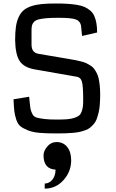

<svg xmlns="http://www.w3.org/2000/svg" viewBox="-20 -759 670 1109"><path d="M58.1 0ZM558.6 -213.4Q558.6 -181.6 556.6 -156Q554.7 -130.4 549.6 -109.1Q544.4 -87.9 538.6 -71.8Q532.7 -55.7 522 -43.2Q511.2 -30.8 500.7 -22Q490.2 -13.2 473.4 -7.1Q456.5 -1 440.9 2.7Q425.3 6.3 401.9 8.3Q378.4 10.3 357.2 11Q335.9 11.7 305.2 11.7Q247.1 11.7 207.8 8.3Q168.5 4.9 140.9 -6.3Q113.3 -17.6 98.1 -29.5Q83 -41.5 74.2 -67.6Q65.4 -93.8 62.7 -117.7Q60.1 -141.6 58.1 -185.5L148.4 -200.2Q149.9 -189.5 151.4 -169.9Q154.3 -139.6 157 -127.2Q159.7 -114.7 167.5 -99.6Q175.3 -84.5 191.9 -79.8Q208.5 -75.2 235.4 -71.8Q262.2 -68.4 307.1 -68.4Q344.2 -68.4 368.2 -70.3Q392.1 -72.3 410.2 -78.4Q428.2 -84.5 437.5 -92.3Q446.8 -100.1 452.4 -116.5Q458 -132.8 459.5 -150.4Q460.9 -168 460.4 -197.3Q460 -261.7 453.4 -286.4Q446.8 -311 425.3 -315.4L182.1 -357.9Q118.7 -368.7 93.8 -406.2Q68.8 -443.8 67.4 -527.8Q67.4 -572.8 72 -604.7Q76.7 -636.7 88.1 -660.9Q99.6 -685.1 116.5 -699.7Q133.3 -714.4 160.9 -723.4Q188.5 -732.4 221.4 -735.6Q254.4 -738.8 302.2 -738.8Q341.3 -738.8 369.4 -737.1Q397.5 -735.4 424.1 -731Q450.7 -726.6 468.3 -718.8Q485.8 -710.9 500.7 -698.5Q515.6 -686 523.9 -668.2Q532.2 -650.4 536.6 -626.5Q541 -602.5 541 -571.3L454.1 -551.3Q449.2 -605 447.8 -612.3Q441.9 -637.2 419.9 -646Q395.5 -656.2 317.9 -656.2Q275.4 -656.2 247.8 -653.8Q220.2 -651.4 202.6 -646.7Q185.1 -642.1 176.5 -632.8Q168 -623.5 165 -613Q162.1 -602.5 162.1 -585.4V-501Q162.1 -455.1 202.1 -448.2L377 -418.5Q401.4 -414.6 416 -411.6Q430.7 -408.7 449.7 -403.8Q468.8 -398.9 479.5 -393.6Q490.2 -388.2 503.4 -379.9Q516.6 -371.6 523.9 -361.3Q531.2 -351.1 538.8 -336.9Q546.4 -322.8 550 -304.9Q553.7 -287.1 556.2 -264.4Q558.6 -241.7 558.6 -213.4ZM307.1 61.5Q345.7 61.5 368.4 90.3Q391.1 119.1 391.1 167Q391.1 231.9 346.9 281.2Q302.7 330.6 238.3 330.6V301.3Q266.1 300.3 283.4 277.6Q300.8 254.9 300.8 220.7Q231.4 217.3 231.4 137.7Q231.4 113.3 252.9 87.4Q274.4 61.5 307.1 61.5Z"/></svg>

Font: Coda
Style: Regular
Weight: 400
Designer: vernon adams
Foundry: vernon adams
Version: Version 2.001; ttfautohint (v0.8) -r 50 -G 200 -x